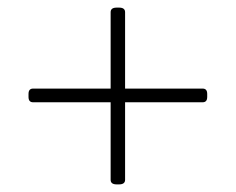

<svg xmlns="http://www.w3.org/2000/svg" viewBox="-20 -483 620 505"><path d="M287 2Q271 2 271 -10V-214H67Q55 -214 55 -228V-236Q55 -250 67 -250H271V-451Q271 -463 287 -463H293Q309 -463 309 -451V-250H513Q525 -250 525 -236V-228Q525 -214 513 -214H309V-10Q309 2 293 2Z"/></svg>

Font: Asap Semi Expanded Thin
Style: Regular
Weight: 100
Width: 6
Designer: Pablo Cosgaya
Foundry: Omnibus-Type
Version: Version 3.001; ttfautohint (v1.8.4.7-5d5b)